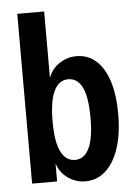

<svg xmlns="http://www.w3.org/2000/svg" viewBox="-53 -761 574 811"><g transform="rotate(-5 234.5 -355.0)"><path d="M276 10Q232 10 195.5 -19Q159 -48 151 -103L157 -105V0H51V-720H165V-410L158 -413Q168 -465 204 -492.5Q240 -520 284 -520Q333 -520 367.5 -489Q402 -458 420.5 -400.5Q439 -343 439 -262Q439 -178 419 -117Q399 -56 362.5 -23Q326 10 276 10ZM241 -84Q280 -84 300.5 -126.5Q321 -169 321 -256Q321 -344 300.5 -385Q280 -426 241 -426Q202 -426 181 -383.5Q160 -341 160 -254Q160 -167 181 -125.5Q202 -84 241 -84Z"/></g></svg>

Font: Instrument Sans Condensed SemiBold
Style: Regular
Weight: 600
Width: 3
Designer: Rodrigo Fuenzalida
Foundry: fragTYPE
Version: Version 1.000;gftools[0.9.28]